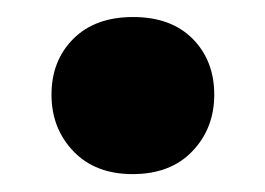

<svg xmlns="http://www.w3.org/2000/svg" viewBox="-20 -186 304 220"><path d="M132 13.5Q89 13.5 64 -12.8Q39 -39 39 -77.5Q39 -116.5 64 -141.5Q89 -166.5 132.5 -166.5Q176 -166.5 200.8 -141.5Q225.5 -116.5 225.5 -77.5Q225.5 -39 200.5 -12.8Q175.5 13.5 132 13.5Z"/></svg>

Font: Heraclito
Style: Bold
Weight: 700
Designer: Kostas Bartsokas (font) & Cristiano Sobral (main changes)
Foundry: Kostas Bartsokas (font) & Cristiano Sobral (main changes)
Version: Version 1.00;July 8, 2020;FontCreator 13.0.0.2655 64-bit